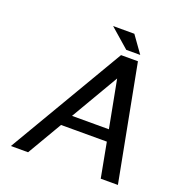

<svg xmlns="http://www.w3.org/2000/svg" viewBox="-135 -863 910 975"><g transform="rotate(20 320.5 -375.0)"><path d="M481.4 -187.5H233.9L124 0H31.2L398.9 -625H490.2L609.4 0H516.6ZM270.5 -250H469.7L420.9 -506.8ZM490.2 -659.2H414.6L310.5 -750H425.3Z"/></g></svg>

Font: Juliett
Style: Bold Italic
Weight: 700
Italic angle: -11.25°
Designer: GGBotNet
Foundry: GGBotNet
Version: 0.60